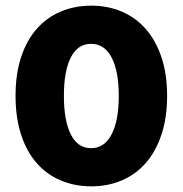

<svg xmlns="http://www.w3.org/2000/svg" viewBox="-20 -643 646 679"><path d="M400 -304Q400 -392 374.5 -440Q349 -488 302 -488Q255 -488 230.5 -440Q206 -392 206 -304Q206 -216 230.5 -167.5Q255 -119 302 -119Q349 -119 374.5 -167.5Q400 -216 400 -304ZM571 -304Q571 -227 551 -167Q531 -107 495.5 -66.5Q460 -26 410.5 -5Q361 16 303 16Q244 16 194.5 -5Q145 -26 109.5 -66.5Q74 -107 54.5 -167Q35 -227 35 -304Q35 -381 54.5 -440.5Q74 -500 109.5 -540.5Q145 -581 194.5 -602Q244 -623 303 -623Q361 -623 410.5 -602Q460 -581 495.5 -540.5Q531 -500 551 -440.5Q571 -381 571 -304Z"/></svg>

Font: Baloo Chettan
Style: Regular
Weight: 400
Designer: Maithili Shingre and Ek Type
Foundry: Ek Type
Version: Version 1.443;PS 1.000;hotconv 16.6.51;makeotf.lib2.5.65220;